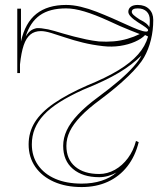

<svg xmlns="http://www.w3.org/2000/svg" viewBox="-20 -743 661 778"><path d="M311 15Q247 15 198.5 -6.5Q150 -28 123 -67Q96 -106 96 -158Q96 -207 121 -247.5Q146 -288 199 -324.5Q252 -361 334 -397Q410 -428 460 -458.5Q510 -489 539.5 -522.5Q569 -556 580 -595L568 -601Q554 -586 527 -574Q500 -562 466.5 -557Q433 -552 398 -556Q354 -561 315.5 -570.5Q277 -580 244.5 -591Q212 -602 187 -609.5Q162 -617 146 -617Q120 -617 103 -603Q86 -589 76 -559.5Q66 -530 61 -482V-447H50V-708H65V-575Q82 -651 127.5 -687Q173 -723 248 -723Q276 -723 307.5 -715.5Q339 -708 371 -695.5Q403 -683 434 -669.5Q465 -656 492 -643.5Q519 -631 540 -623Q561 -615 572 -615Q580 -615 580 -621Q580 -625 570.5 -632Q561 -639 540 -652Q521 -664 510.5 -675Q500 -686 500 -695Q500 -708 510 -715.5Q520 -723 538 -723Q567 -723 584 -706.5Q601 -690 601 -662Q601 -620 591.5 -581.5Q582 -543 564 -511Q546 -479 499.5 -434Q453 -389 386 -339Q337 -303 307 -271.5Q277 -240 263 -211Q249 -182 249 -152Q249 -98 284.5 -68Q320 -38 382 -38Q415 -38 445.5 -55Q476 -72 498.5 -102.5Q521 -133 531 -172L542 -167Q528 -110 496 -69Q464 -28 417 -6.5Q370 15 311 15ZM84 -595Q94 -611 104 -618.5Q114 -626 129 -629Q145 -630 175 -624Q185 -622 200.5 -617.5Q216 -613 236 -607Q256 -601 279.5 -595Q303 -589 328.5 -583.5Q354 -578 381 -575Q412 -573 441 -575.5Q470 -578 497 -586Q524 -594 546 -605Q528 -612 508 -620Q488 -628 466 -637.5Q444 -647 421 -658Q364 -684 322 -696.5Q280 -709 248 -709Q181 -709 141.5 -681Q102 -653 84 -595ZM452 -44Q436 -35 418 -30Q400 -25 382 -25Q315 -25 275.5 -58.5Q236 -92 236 -152Q236 -184 250.5 -215Q265 -246 296.5 -279.5Q328 -313 377 -349Q427 -386 462.5 -416.5Q498 -447 521 -473Q544 -499 553 -518Q516 -481 462 -448.5Q408 -416 316 -379Q261 -354 221.5 -329Q182 -304 157.5 -277.5Q133 -251 121 -221.5Q109 -192 109 -158Q109 -110 134 -74Q159 -38 204 -18.5Q249 1 311 1Q355 1 391 -10.5Q427 -22 452 -44ZM585 -633Q586 -638 586.5 -645Q587 -652 587 -662Q587 -684 574 -696.5Q561 -709 538 -709Q514 -709 514 -695Q514 -689 521.5 -682Q529 -675 546 -664Q564 -655 572.5 -648Q581 -641 585 -633Z"/></svg>

Font: Kalnia Glaze Thin Medium
Style: Regular
Weight: 500
Version: Version 1.110